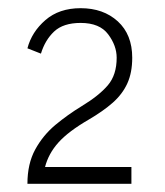

<svg xmlns="http://www.w3.org/2000/svg" viewBox="-20 -893 403 469"><path d="M47 -444Q47 -493 66 -527.8Q85 -562.5 115.2 -587.8Q145.5 -613 180 -634Q222 -659.5 243.5 -684.8Q265 -710 265 -752Q265 -781.5 244.2 -809.2Q223.5 -837 177 -837Q134.5 -837 112.2 -816Q90 -795 80 -762L47 -775Q57.5 -815 91 -844Q124.5 -873 177 -873Q232.5 -873 267.8 -840.8Q303 -808.5 303 -752Q303 -715.5 291 -689.2Q279 -663 255.5 -642.2Q232 -621.5 197 -601Q147 -572 122.8 -545Q98.5 -518 90 -485H301V-444Z"/></svg>

Font: Overpass Thin
Style: Regular
Weight: 250
Designer: Delve Withrington, Dave Bailey, Thomas Jockin
Foundry: Delve Fonts LLC
Version: Version 4.000